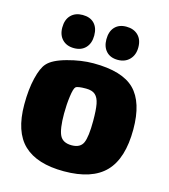

<svg xmlns="http://www.w3.org/2000/svg" viewBox="-117 -842 865 984"><g transform="rotate(15 315.5 -349.5)"><path d="M29 -229Q29 -309 43.5 -369Q58 -429 80 -453Q107 -484 180 -504Q253 -524 318 -524Q471 -524 536.5 -458.5Q602 -393 602 -249Q602 -95 532 -22.5Q462 50 313 50Q170 50 99.5 -17Q29 -84 29 -229ZM392 -238Q392 -296 386 -327.5Q380 -359 363.5 -374Q347 -389 314 -389Q267 -389 259 -380Q250 -372 244 -328Q238 -284 238 -236Q238 -155 254 -122Q270 -89 317 -89Q363 -89 377.5 -121.5Q392 -154 392 -238ZM200 -573Q161 -573 138 -596.5Q115 -620 115 -660Q115 -702 138 -725.5Q161 -749 200 -749Q240 -749 262 -726Q284 -703 284 -662Q284 -621 261.5 -597Q239 -573 200 -573ZM432 -573Q393 -573 371 -596.5Q349 -620 349 -660Q349 -702 371 -725.5Q393 -749 432 -749Q471 -749 494.5 -726Q518 -703 518 -662Q518 -622 494.5 -597.5Q471 -573 432 -573Z"/></g></svg>

Font: Lalezar
Style: Regular
Weight: 400
Designer: Borna Izadpanah
Foundry: Borna Izadpanah
Version: Version 1.003;November 28, 2018;FontCreator 11.5.0.2421 64-b